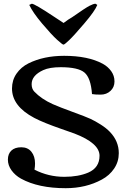

<svg xmlns="http://www.w3.org/2000/svg" viewBox="-20 -990 668 1022"><path d="M498 -963.9Q485.4 -931.6 429.2 -865.7Q373 -799.8 348.1 -776.1Q323.2 -752.4 317.9 -752.4Q312.5 -752.4 283.4 -778.8Q254.4 -805.2 204.3 -864.5Q154.3 -923.8 135.7 -963.9L149.4 -970.2Q166 -968.8 269.5 -899.9L318.4 -867.7L342.8 -885.3L363.3 -897.9Q435.1 -948.2 456.1 -959Q477.1 -969.7 487.8 -970.2ZM303.2 -632.3Q243.7 -632.3 210 -616.7Q148.4 -588.4 148.4 -542Q148.4 -517.1 162.6 -502.4Q200.2 -462.9 261.2 -435.5Q297.9 -419.4 367.4 -394Q437 -368.7 461.4 -357.4Q485.8 -346.2 515.9 -327.1Q545.9 -308.1 565.4 -287.6Q612.3 -238.3 612.3 -174.8Q612.3 -129.4 587.6 -92.8Q563 -56.2 522 -34.2Q437.5 11.7 329.6 11.7Q184.1 11.7 91.8 -39.1Q61 -56.2 41.5 -83Q22 -109.9 22 -140.4Q22 -170.9 40.5 -188.5Q59.1 -206.1 93.5 -206.1Q127.9 -206.1 147.2 -182.1Q166.5 -158.2 166.5 -119.6Q166.5 -104.5 163.6 -86.9Q237.8 -48.8 322.3 -48.8Q397 -48.8 449.7 -71.3Q509.8 -97.2 509.8 -161.1Q509.8 -228 376 -279.3Q353.5 -287.6 306.6 -303.7Q210.9 -336.9 162.6 -362.3Q43.9 -424.8 43.9 -519Q43.9 -563.5 67.9 -598.1Q91.8 -632.8 131.8 -652.8Q212.9 -692.9 321.3 -692.9Q448.7 -692.9 527.3 -650.4Q554.7 -635.3 572 -611.1Q589.4 -586.9 589.4 -556.4Q589.4 -525.9 568.1 -506.1Q546.9 -486.3 515.6 -486.3Q484.4 -486.3 469.7 -489.3Q463.4 -575.2 429.7 -603.8Q396 -632.3 303.2 -632.3Z"/></svg>

Font: Corben
Style: Regular
Weight: 400
Designer: vernon adams
Foundry: vernon adams
Version: Version 1.101